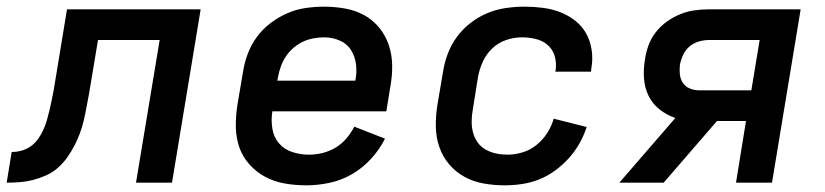

<svg xmlns="http://www.w3.org/2000/svg" viewBox="-55 -548 2475 576"><path d="M-35 0 -20 -92Q-5 -92 9.5 -96Q24 -100 37 -109Q50 -118 59.5 -131.5Q69 -145 75.5 -159.5Q82 -174 86 -188.5Q90 -203 93.5 -217.5Q97 -232 100 -247Q103 -262 106 -277L146 -520H547L461 0H353L424 -428H239L212 -266Q208 -246 204.5 -226.5Q201 -207 196.5 -187.5Q192 -168 185 -149Q178 -130 168.5 -111.5Q159 -93 146.5 -75.5Q134 -58 118 -44Q102 -30 82.5 -21.5Q63 -13 43.5 -8Q24 -3 4 -1.5Q-16 0 -35 0Z M864 8Q831 8 799.5 2.5Q768 -3 741.5 -17Q715 -31 694 -54Q673 -77 663 -106Q653 -135 652.5 -167Q652 -199 657 -232L674 -332Q678 -359 688 -386Q698 -413 715.5 -437Q733 -461 757 -479Q781 -497 807.5 -508.5Q834 -520 862 -524Q890 -528 917 -528Q949 -528 980 -522.5Q1011 -517 1037.5 -502.5Q1064 -488 1083 -464.5Q1102 -441 1111.5 -412.5Q1121 -384 1121.5 -352Q1122 -320 1116 -288L1104 -214H762Q758 -188 762 -162.5Q766 -137 781.5 -118.5Q797 -100 821.5 -92Q846 -84 872 -84Q892 -84 912.5 -89Q933 -94 951.5 -105Q970 -116 984 -132.5Q998 -149 1008 -168L1100 -132Q1084 -100 1058.5 -72Q1033 -44 1001 -25.5Q969 -7 933.5 0.5Q898 8 864 8ZM777 -306H1011Q1016 -331 1013 -355Q1010 -379 998 -398Q986 -417 964 -426.5Q942 -436 917 -436Q902 -436 885.5 -433Q869 -430 854 -423Q839 -416 825.5 -404.5Q812 -393 802.5 -378.5Q793 -364 787.5 -348.5Q782 -333 779 -317Z M1459 8Q1427 8 1396 2.5Q1365 -3 1338.5 -17.5Q1312 -32 1292.5 -55Q1273 -78 1263 -107Q1253 -136 1252.5 -168Q1252 -200 1257 -232L1274 -332Q1278 -359 1288 -386Q1298 -413 1315.5 -437Q1333 -461 1357 -479.5Q1381 -498 1408 -509Q1435 -520 1463 -524Q1491 -528 1518 -528Q1546 -528 1573.5 -524.5Q1601 -521 1625.5 -511.5Q1650 -502 1670.5 -486Q1691 -470 1703.5 -447.5Q1716 -425 1720 -397.5Q1724 -370 1719 -343L1718 -333H1611L1612 -338Q1615 -360 1609 -380Q1603 -400 1588 -413Q1573 -426 1552.5 -431Q1532 -436 1511 -436Q1487 -436 1463.5 -428Q1440 -420 1422 -403Q1404 -386 1393.5 -363Q1383 -340 1379 -317L1363 -217Q1360 -200 1360 -182.5Q1360 -165 1364.5 -149Q1369 -133 1378.5 -120Q1388 -107 1402.5 -99Q1417 -91 1433.5 -87.5Q1450 -84 1468 -84Q1490 -84 1513 -91Q1536 -98 1555 -113.5Q1574 -129 1587 -149.5Q1600 -170 1606 -192L1705 -167Q1697 -142 1683.5 -118Q1670 -94 1651.5 -73.5Q1633 -53 1610.5 -36.5Q1588 -20 1563 -10Q1538 0 1511.5 4Q1485 8 1459 8Z M1936 0H1803L1971 -194Q1945 -203 1924 -219.5Q1903 -236 1891 -260Q1879 -284 1877 -312.5Q1875 -341 1880 -370Q1883 -391 1890.5 -412Q1898 -433 1912.5 -451.5Q1927 -470 1946 -483.5Q1965 -497 1986 -505.5Q2007 -514 2028.5 -517Q2050 -520 2071 -520H2347L2261 0H2153L2183 -185H2096ZM2043 -277H2199L2224 -428H2072Q2057 -428 2041.5 -423.5Q2026 -419 2014 -409Q2002 -399 1995 -384.5Q1988 -370 1985 -355Q1983 -340 1984.5 -325.5Q1986 -311 1993.5 -299.5Q2001 -288 2014.5 -282.5Q2028 -277 2043 -277Z"/></svg>

Font: Iosevka Aile Semibold
Style: Italic
Weight: 600
Italic angle: -9°
Designer: Belleve Invis
Foundry: Belleve Invis
Version: Version 31.1.0; ttfautohint (v1.8.4)